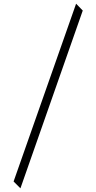

<svg xmlns="http://www.w3.org/2000/svg" viewBox="-20 -814 523 1041"><path d="M90.8 207 53.7 169.9 392.6 -793.9 428.7 -756.8Z"/></svg>

Font: Padauk
Style: Regular
Weight: 400
Designer: Debbi Hosken, Becca Hirsbrunner Spalinger
Foundry: SIL International
Version: Version 5.003